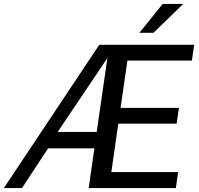

<svg xmlns="http://www.w3.org/2000/svg" viewBox="-56 -949 1006 969"><path d="M-36.5 0 445 -723H924L912.5 -643H587L552.5 -404.5H847L835.5 -325H541L506 -80.5H843L831.5 0H391.5L420.5 -200.5H187L55 0ZM235 -283H432L486 -656ZM765 -929H868.5L718.5 -783.5H647.5Z"/></svg>

Font: Public Sans
Style: Italic
Weight: 400
Italic angle: -8°
Designer: The Public Sans project authors (U.S. Web Design System). Libre Franklin designed by Pablo Impallari and Rodrigo Fuenzal
Version: Version 1.008; ttfautohint (v1.8.1) -l 8 -r 50 -G 200 -x 14 